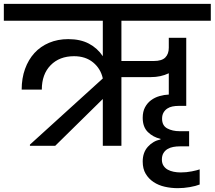

<svg xmlns="http://www.w3.org/2000/svg" viewBox="-44 -760 1119 1001"><path d="M492 -244 244 0H112V-6L492 -351Q481 -402 441.5 -434.5Q402 -467 342 -467Q266 -467 220 -420Q174 -373 174 -293H69Q69 -352 86.5 -400.5Q104 -449 135.5 -483.5Q167 -518 212 -537Q257 -556 312 -556Q375 -556 419.5 -532.5Q464 -509 492 -467V-652H-24V-740H1055V-652H589V-442H758Q800 -442 818 -460.5Q836 -479 836 -511V-563H927V-208H888Q871 -208 855.5 -205Q840 -202 828 -194Q816 -186 808.5 -173Q801 -160 801 -141Q801 -105 828 -90.5Q855 -76 892 -76H942V3H894Q876 3 859.5 6Q843 9 829.5 17Q816 25 808 38.5Q800 52 800 72Q800 91 808.5 104Q817 117 830.5 124.5Q844 132 861.5 135.5Q879 139 898 139Q928 139 955.5 133.5Q983 128 997 123V202Q977 210 945.5 215.5Q914 221 883 221Q848 221 815 213.5Q782 206 756.5 189Q731 172 715.5 146Q700 120 700 82Q700 35 727 5Q754 -25 793 -33V-36Q754 -45 727 -71.5Q700 -98 700 -146Q700 -178 712 -200.5Q724 -223 743.5 -237.5Q763 -252 787.5 -259Q812 -266 836 -267V-378Q794 -358 743 -358H589V0H492Z"/></svg>

Font: SVN-Poppins Medium
Style: Regular
Weight: 500
Designer: Ninad Kale (Devanagari), Jonny Pinhorn (Latin)
Foundry: Indian Type Foundry
Version: Version 3.002 2017; ttfautohint (v1.8.3)